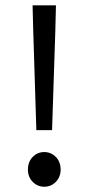

<svg xmlns="http://www.w3.org/2000/svg" viewBox="-20 -690 333 722"><path d="M116.7 -200.7 105 -573.2 102.5 -669.9H190.4L188 -573.2L175.8 -200.7ZM146.5 12.2Q121.1 12.2 103 -6.1Q85 -24.4 85 -52.2Q85 -81.5 103 -99.9Q121.1 -118.2 146.5 -118.2Q171.9 -118.2 189.9 -99.9Q208 -81.5 208 -52.2Q208 -24.4 189.9 -6.1Q171.9 12.2 146.5 12.2Z"/></svg>

Font: Varta Medium
Style: Regular
Weight: 500
Designer: Joana Correia, Viktoriya Grabowska, Eben Sorkin
Foundry: Sorkin Type Co.
Version: Version 1.004